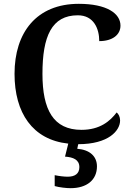

<svg xmlns="http://www.w3.org/2000/svg" viewBox="-20 -744 688 1004"><path d="M349 240C434 240 487 197 487 126C487 73 449 39 384 34L389 10C548 10 608 -61 608 -114C608 -133 600 -148 590 -156C556 -111 503 -65 406 -65C259 -65 202 -170 202 -358C202 -554 250 -664 387 -664C471 -664 499 -593 499 -529C568 -529 610 -562 610 -610C610 -674 538 -724 392 -724C171 -724 56 -574 56 -358C56 -154 150 -13 337 7L320 75C363 78 395 91 395 130C395 164 372 180 334 180C316 180 290 177 266 172V229C290 236 328 240 349 240Z"/></svg>

Font: Noto Serif Yezidi SemiBold
Style: Regular
Weight: 600
Designer: Dalton Maag Ltd
Foundry: Dalton Maag Ltd
Version: Version 1.001